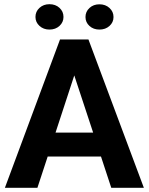

<svg xmlns="http://www.w3.org/2000/svg" viewBox="-20 -900 712 920"><path d="M513.2 0 463.9 -149.9H208.5L159.2 0H3.4L267.6 -710.9H403.8L669.4 0ZM246.1 -264.6H426.3L335.9 -538.6ZM149.9 -818.8Q149.9 -844.7 169.2 -862.3Q188.5 -879.9 216.8 -879.9Q246.1 -879.9 265.1 -862.3Q284.2 -844.7 284.2 -818.8Q284.2 -793.5 265.1 -775.9Q246.1 -758.3 216.8 -758.3Q188.5 -758.3 169.2 -775.9Q149.9 -793.5 149.9 -818.8ZM389.6 -818.4Q389.6 -844.2 408.7 -861.8Q427.7 -879.4 456.5 -879.4Q485.4 -879.4 504.6 -861.8Q523.9 -844.2 523.9 -818.4Q523.9 -793 504.6 -775.6Q485.4 -758.3 456.5 -758.3Q427.7 -758.3 408.7 -775.6Q389.6 -793 389.6 -818.4Z"/></svg>

Font: Vazirmatn FD
Style: Bold
Weight: 700
Designer: Saber Rastikerdar
Foundry: Saber Rastikerdar
Version: Version 33.001